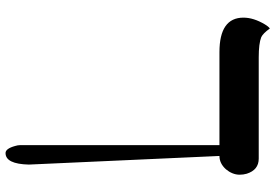

<svg xmlns="http://www.w3.org/2000/svg" viewBox="-167 -490 969 675"><g transform="rotate(90 317.5 -152.5)"><path d="M558.6 230.5Q556.6 312.5 518.1 312.5Q502.4 312.5 493.2 278.8Q490.2 269.5 490.2 260.7V-439.5H163.1Q42 -439.5 42 -523.9Q42 -559.6 65.9 -599.6Q72.8 -611.3 80.1 -616.7Q97.7 -592.3 110.8 -586.4Q132.8 -577.6 182.1 -577.6H537.6Q577.6 -577.6 590.8 -535.2Q594.2 -523.4 594.2 -510.5Q594.2 -497.6 589.1 -485.1Q584 -472.7 575.2 -462.4Q554.7 -439.5 528.3 -439.5Z"/></g></svg>

Font: Cardo-Italic
Style: Italic
Weight: 400
Italic angle: -12°
Designer: David J. Perry
Foundry: David J. Perry
Version: Version 0.991